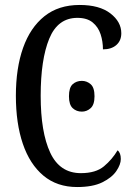

<svg xmlns="http://www.w3.org/2000/svg" viewBox="-20 -744 538 774"><path d="M291 10Q210 10 155 -36Q100 -82 72 -164.5Q44 -247 44 -358Q44 -469 73 -551Q102 -633 159 -678.5Q216 -724 301 -724Q381 -724 425 -690Q469 -656 469 -610Q469 -580 449 -562.5Q429 -545 395 -545Q395 -577 385.5 -606Q376 -635 353.5 -653.5Q331 -672 292 -672Q213 -672 178.5 -588Q144 -504 144 -358Q144 -211 182.5 -128.5Q221 -46 306 -46Q366 -46 399 -73.5Q432 -101 454 -138Q467 -128 467 -103Q467 -81 449 -54.5Q431 -28 392.5 -9Q354 10 291 10ZM310 -294Q288 -294 273 -308Q258 -322 258 -356Q258 -391 273 -404.5Q288 -418 310 -418Q330 -418 345.5 -404.5Q361 -391 361 -356Q361 -322 345.5 -308Q330 -294 310 -294Z"/></svg>

Font: Noto Serif ExtraCondensed
Style: Regular
Weight: 400
Width: 2
Designer: Monotype Design Team
Foundry: Monotype Imaging Inc.
Version: Version 2.015